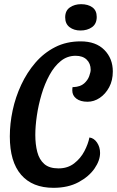

<svg xmlns="http://www.w3.org/2000/svg" viewBox="-20 -878 560 919"><path d="M236 21Q135 21 81 -41.5Q27 -104 27 -225Q27 -286 40.5 -349.5Q54 -413 81.5 -472Q109 -531 149.5 -578Q190 -625 244 -652.5Q298 -680 366 -680Q439 -680 479.5 -639Q520 -598 520 -536Q520 -493 502.5 -460.5Q485 -428 457.5 -409.5Q430 -391 399 -391Q365 -391 345.5 -406Q326 -421 326 -445Q326 -458 328 -462Q330 -461 332 -461Q365 -463 382.5 -478.5Q400 -494 407 -513.5Q414 -533 414 -544Q414 -574 395 -592.5Q376 -611 342 -611Q302 -611 271 -586Q240 -561 217 -519Q194 -477 179 -426.5Q164 -376 156.5 -325Q149 -274 149 -232Q149 -187 158.5 -150.5Q168 -114 192 -93Q216 -72 260 -72Q304 -72 335 -96Q366 -120 384 -154.5Q402 -189 408 -220Q430 -217 444.5 -195.5Q459 -174 459 -146Q459 -110 432.5 -71.5Q406 -33 356 -6Q306 21 236 21ZM365 -732Q334 -732 313 -748Q292 -764 292 -795Q292 -827 314.5 -842.5Q337 -858 368 -858Q401 -858 422 -843Q443 -828 443 -797Q443 -764 420.5 -748Q398 -732 365 -732Z"/></svg>

Font: Sansita Swashed
Style: Regular
Weight: 400
Designer: Pablo Cosgaya
Foundry: Omnibus-Type
Version: Version 1.003; ttfautohint (v1.8.3)